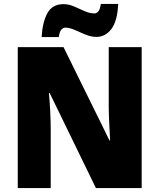

<svg xmlns="http://www.w3.org/2000/svg" viewBox="-20 -953 809 973"><path d="M698 0H466L232 -481H228Q232 -438 234.5 -387.5Q237 -337 237 -300V0H70V-714H302L535 -241H538Q536 -283 533.5 -331Q531 -379 531 -414V-714H698ZM191 -765Q195 -840 220 -886Q245 -932 302 -932Q328 -932 355 -920.5Q382 -909 408 -897Q434 -885 459 -885Q469 -885 478 -895Q487 -905 491 -933H579Q575 -846 544.5 -806Q514 -766 469 -766Q441 -766 412.5 -778Q384 -790 358 -801.5Q332 -813 310 -813Q302 -813 292 -804Q282 -795 278 -765Z"/></svg>

Font: Noto Sans Myanmar SemiCondensed Black
Style: Regular
Weight: 900
Width: 4
Designer: Monotype Design Team
Foundry: Monotype Imaging Inc.
Version: Version 2.107; ttfautohint (v1.8.4.7-5d5b)